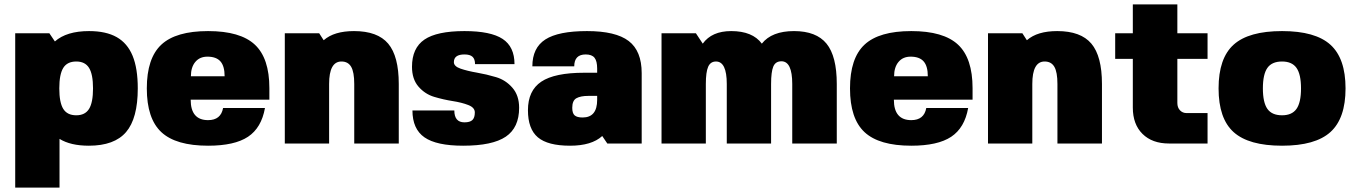

<svg xmlns="http://www.w3.org/2000/svg" viewBox="-20 -651 6144 871"><path d="M384 -510Q461 -510 509.5 -482.5Q558 -455 581.5 -398Q605 -341 605 -250Q605 -114 552 -52Q499 10 383 10Q300 10 250 -21V200H49V-500H204L229 -463Q282 -510 384 -510ZM326 -372Q285 -372 267 -343Q249 -314 249 -250Q249 -186 267 -157Q285 -128 326 -128Q366 -128 384 -157Q402 -186 402 -250Q402 -314 384 -343Q366 -372 326 -372Z M1202 -199H845Q845 -106 924 -106Q982 -106 992 -161H1182Q1166 -71 1105 -30.5Q1044 10 924 10Q778 10 712 -51.5Q646 -113 646 -250Q646 -387 712 -448.5Q778 -510 924 -510Q1070 -510 1136 -448.5Q1202 -387 1202 -251ZM921 -394Q886 -394 866 -370Q846 -346 846 -305H999Q999 -351 980 -372.5Q961 -394 921 -394Z M1448 -469H1449Q1496 -510 1586 -510Q1693 -510 1741 -453Q1789 -396 1789 -270V0H1587V-270Q1587 -324 1573 -348Q1559 -372 1529 -372Q1473 -372 1473 -270V0H1272V-500H1428Z M2039 -369Q2039 -350 2069.5 -339.5Q2100 -329 2143.5 -321.5Q2187 -314 2230.5 -301Q2274 -288 2304.5 -253Q2335 -218 2335 -162Q2335 -72 2274.5 -31Q2214 10 2081 10Q1960 10 1905.5 -28Q1851 -66 1851 -150H2041Q2041 -96 2087 -96Q2112 -96 2123 -106.5Q2134 -117 2134 -141Q2134 -163 2104.5 -174.5Q2075 -186 2033.5 -192.5Q1992 -199 1950 -211.5Q1908 -224 1878.5 -258Q1849 -292 1849 -348Q1849 -433 1905.5 -471.5Q1962 -510 2087 -510Q2206 -510 2260 -474.5Q2314 -439 2314 -360H2135Q2135 -383 2123.5 -393.5Q2112 -404 2087 -404Q2039 -404 2039 -369Z M2712 -34Q2664 10 2566 10Q2465 10 2420 -28Q2375 -66 2375 -151Q2375 -240 2435.5 -280.5Q2496 -321 2630 -321H2689V-340Q2689 -374 2677 -389Q2665 -404 2637 -404Q2585 -404 2585 -350H2395Q2395 -434 2454 -472Q2513 -510 2643 -510Q2773 -510 2832 -465Q2891 -420 2891 -319V0H2735ZM2689 -216H2649Q2614 -216 2595 -205.5Q2576 -195 2576 -162Q2576 -137 2587 -127.5Q2598 -118 2623 -118Q2689 -118 2689 -198Z M3228 -372Q3203 -372 3192.5 -348Q3182 -324 3182 -270V0H2981V-500H3137L3168 -453Q3209 -510 3297 -510Q3394 -510 3436 -453Q3481 -510 3582 -510Q3683 -510 3729.5 -453Q3776 -396 3776 -270V0H3574V-270Q3574 -373 3525 -373Q3498 -373 3488 -349Q3478 -325 3478 -270V0H3277V-270Q3277 -372 3228 -372Z M4392 -199H4035Q4035 -106 4114 -106Q4172 -106 4182 -161H4372Q4356 -71 4295 -30.5Q4234 10 4114 10Q3968 10 3902 -51.5Q3836 -113 3836 -250Q3836 -387 3902 -448.5Q3968 -510 4114 -510Q4260 -510 4326 -448.5Q4392 -387 4392 -251ZM4111 -394Q4076 -394 4056 -370Q4036 -346 4036 -305H4189Q4189 -351 4170 -372.5Q4151 -394 4111 -394Z M4638 -469H4639Q4686 -510 4776 -510Q4883 -510 4931 -453Q4979 -396 4979 -270V0H4777V-270Q4777 -324 4763 -348Q4749 -372 4719 -372Q4663 -372 4663 -270V0H4462V-500H4618Z M5321 -184Q5321 -163 5333 -150.5Q5345 -138 5363 -138H5458V0H5283Q5207 0 5163 -43.5Q5119 -87 5119 -163V-384H5039V-500H5119V-631H5321V-500H5458V-384H5321Z M5576.5 -448.5Q5645 -510 5796 -510Q5947 -510 6015.5 -448Q6084 -386 6084 -250Q6084 -114 6015.5 -52Q5947 10 5796 10Q5645 10 5576.5 -51.5Q5508 -113 5508 -250Q5508 -387 5576.5 -448.5ZM5796 -128Q5841 -128 5861.5 -157Q5882 -186 5882 -250Q5882 -314 5861.5 -343Q5841 -372 5796 -372Q5750 -372 5729.5 -343Q5709 -314 5709 -250Q5709 -186 5729.5 -157Q5750 -128 5796 -128Z"/></svg>

Font: Fivo Sans Black
Style: Regular
Weight: 900
Designer: Alexander Slobzheninov
Foundry: Alexander Slobzheninov
Version: 1.0